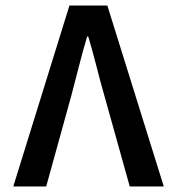

<svg xmlns="http://www.w3.org/2000/svg" viewBox="-20 -674 640 694"><path d="M28 0 231 -654H368L572 0H449L357 -329Q341 -385 328.5 -435Q316 -485 299 -542H295Q278 -485 265.5 -435Q253 -385 238 -329L147 0Z"/></svg>

Font: Source Code Pro Semibold
Style: Regular
Weight: 600
Monospace: yes
Designer: Paul D. Hunt, Teo Tuominen
Foundry: Adobe Systems Incorporated
Version: Version 2.030;PS 1.000;hotconv 16.6.51;makeotf.lib2.5.65220